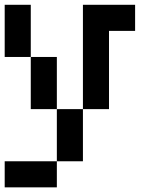

<svg xmlns="http://www.w3.org/2000/svg" viewBox="-20 -576 707 818"><path d="M111.1 -333.3H0V-555.6H111.1ZM444.4 -111.1H333.3V-555.6H555.6V-444.4H444.4ZM222.2 -111.1H111.1V-333.3H222.2ZM222.2 222.2H0V111.1H222.2ZM333.3 111.1H222.2V-111.1H333.3Z"/></svg>

Font: Pixeloid Mono
Style: Regular
Weight: 400
Monospace: yes
Designer: GGBotNet
Foundry: GGBotNet
Version: 0.5